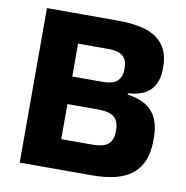

<svg xmlns="http://www.w3.org/2000/svg" viewBox="-74 -710 758 782"><g transform="rotate(10 305.0 -319.5)"><path d="M357 0H169.5V-123.5H338Q383 -123.5 402.2 -140.5Q421.5 -157.5 421.5 -191.5V-200Q421.5 -234 402.2 -251.2Q383 -268.5 336.5 -268.5H167V-382.5H332.5Q376 -382.5 394 -399.5Q412 -416.5 412 -449V-454Q412 -486 394 -502.2Q376 -518.5 332.5 -518.5H166.5V-639H349Q465 -639 515.5 -600.2Q566 -561.5 566 -486V-478.5Q566 -421.5 536.2 -390Q506.5 -358.5 443 -354.5V-349Q513.5 -339.5 546 -301.5Q578.5 -263.5 578.5 -195V-181.5Q578.5 -91.5 525.8 -45.8Q473 0 357 0ZM208 0H58V-639H208Z"/></g></svg>

Font: Anek Malayalam
Style: Bold
Weight: 700
Version: Version 1.003